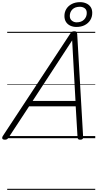

<svg xmlns="http://www.w3.org/2000/svg" viewBox="-67 -1287 907 1788"><path d="M-23 14Q-39 14 -44.5 5Q-50 -4 -41 -20L588 -975Q596 -987 603.5 -991.5Q611 -996 626 -996Q639 -996 645 -990.5Q651 -985 652 -969L707 -14Q709 0 702.5 7Q696 14 680 14Q666 14 661 8.5Q656 3 655 -10L638 -297H204L15 -9Q6 5 -1.5 9.5Q-9 14 -23 14ZM237 -347H636L605 -911ZM644 -1036Q614 -1036 588.5 -1047.5Q563 -1059 548 -1082Q533 -1105 533 -1138Q533 -1175 551 -1204Q569 -1233 602 -1250Q635 -1267 679 -1267Q710 -1267 736 -1255.5Q762 -1244 777 -1222Q792 -1200 792 -1167Q792 -1129 773.5 -1099.5Q755 -1070 722 -1053Q689 -1036 644 -1036ZM646 -1079Q691 -1079 716 -1104.5Q741 -1130 741 -1166Q741 -1196 722 -1210Q703 -1224 677 -1224Q632 -1224 607.5 -1199.5Q583 -1175 583 -1139Q583 -1110 602.5 -1094.5Q622 -1079 646 -1079ZM0 471H820V481H0ZM0 -20H820V0H0ZM0 -505H820V-500H0ZM0 -991H820V-981H0Z"/></svg>

Font: Playwrite IE Guides
Style: Regular
Weight: 400
Designer: Veronika Burian, José Scaglione
Foundry: TypeTogether
Version: Version 1.003